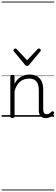

<svg xmlns="http://www.w3.org/2000/svg" viewBox="-20 -1435 686 2360"><path d="M542 17Q522 17 506 10.5Q490 4 479 -8Q468 -20 462.5 -38.5Q457 -57 457 -82V-326Q457 -371 445 -403Q433 -435 406.5 -452Q380 -469 337 -469Q309 -469 282 -461Q255 -453 231.5 -435.5Q208 -418 189.5 -388Q171 -358 159 -314V-4Q159 6 152.5 10.5Q146 15 132 15Q119 15 113 10.5Q107 6 107 -4V-496Q107 -506 113 -510.5Q119 -515 132 -515Q146 -515 152.5 -510.5Q159 -506 159 -496V-405Q176 -437 197 -459Q218 -481 242.5 -494Q267 -507 292.5 -513Q318 -519 344 -519Q392 -519 429.5 -500Q467 -481 489 -440.5Q511 -400 511 -334V-94Q511 -74 515 -60Q519 -46 528.5 -38.5Q538 -31 553 -31Q563 -31 573 -34Q583 -37 593 -44.5Q603 -52 613 -62Q619 -68 625.5 -67.5Q632 -67 639 -60Q645 -54 646 -47.5Q647 -41 642 -34Q631 -19 614.5 -7Q598 5 580 11Q562 17 542 17ZM458 -839Q466 -839 474 -832Q482 -825 482 -816Q482 -814 481 -810.5Q480 -807 476 -804L338 -638Q334 -632 328 -628.5Q322 -625 313 -625Q304 -625 298.5 -628.5Q293 -632 288 -638L150 -804Q147 -807 146 -810.5Q145 -814 145 -816Q145 -825 152.5 -832Q160 -839 168 -839Q173 -839 177 -837Q181 -835 185 -831L313 -694L442 -831Q446 -835 449.5 -837Q453 -839 458 -839ZM0 895H646V905H0ZM0 -20H646V0H0ZM0 -505H646V-500H0ZM0 -1415H646V-1405H0Z"/></svg>

Font: Playwrite BE WAL Guides
Style: Regular
Weight: 400
Designer: Veronika Burian, José Scaglione
Foundry: TypeTogether
Version: Version 1.003